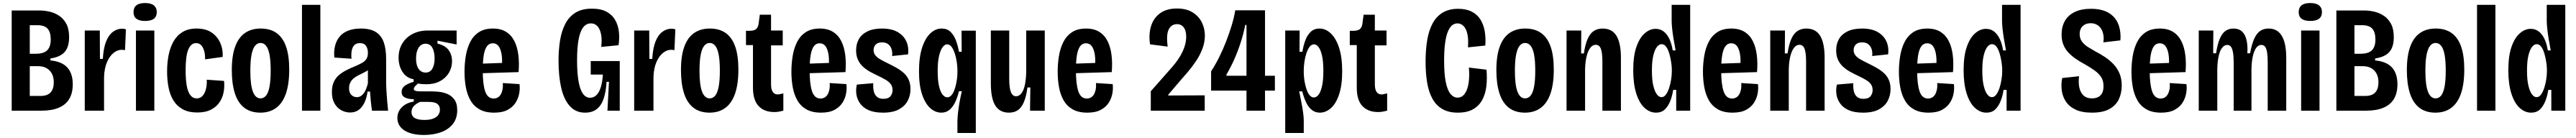

<svg xmlns="http://www.w3.org/2000/svg" viewBox="-20 -729 16959 909"><path d="M57 0V-660H239Q275 -660 309.5 -651.5Q344 -643 372.5 -623Q401 -603 418 -569.5Q435 -536 435 -484Q435 -441 422 -412Q409 -383 381.5 -366.5Q354 -350 312 -344V-331Q387 -324 423 -284.5Q459 -245 459 -174Q459 -116 436 -77.5Q413 -39 367 -19.5Q321 0 253 0ZM176 -97H246Q292 -97 313 -120Q334 -143 334 -187Q334 -236 306.5 -264.5Q279 -293 231 -293H176ZM176 -375H217Q268 -375 291 -398Q314 -421 314 -469Q314 -517 293.5 -540Q273 -563 227 -563H176Z M538 0V-306V-528H637L638 -341H657Q661 -411 678 -454.5Q695 -498 723 -519Q751 -540 784 -540Q790 -540 796 -539Q802 -538 809 -536L803 -398Q798 -400 791.5 -400.5Q785 -401 780 -401Q753 -401 727 -380Q701 -359 684 -319Q667 -279 665 -222V0Z M875 0V-528H996V0ZM935 -591Q897 -591 878 -605.5Q859 -620 859 -649Q859 -679 878 -694Q897 -709 935 -709Q974 -709 993 -693.5Q1012 -678 1012 -650Q1012 -620 993 -605.5Q974 -591 935 -591Z M1279 12Q1222 12 1183.5 -9Q1145 -30 1122 -67Q1099 -104 1089.5 -153.5Q1080 -203 1080 -259Q1080 -315 1090 -366Q1100 -417 1122.5 -456.5Q1145 -496 1182.5 -518.5Q1220 -541 1274 -541Q1335 -541 1373.5 -514.5Q1412 -488 1430.5 -445.5Q1449 -403 1446 -354L1330 -338Q1331 -368 1324.5 -392Q1318 -416 1305 -430.5Q1292 -445 1271 -445Q1253 -445 1240 -433.5Q1227 -422 1218.5 -400Q1210 -378 1206 -344.5Q1202 -311 1202 -267Q1202 -208 1209 -166.5Q1216 -125 1232.5 -103Q1249 -81 1275 -81Q1300 -81 1315 -99Q1330 -117 1336.5 -145.5Q1343 -174 1341 -204L1455 -196Q1459 -160 1452.5 -123.5Q1446 -87 1426 -56.5Q1406 -26 1369.5 -7Q1333 12 1279 12Z M1694 13Q1630 13 1588 -19.5Q1546 -52 1526 -115Q1506 -178 1506 -267Q1506 -361 1528 -421.5Q1550 -482 1592.5 -511.5Q1635 -541 1696 -541Q1759 -541 1800.5 -511.5Q1842 -482 1863 -422.5Q1884 -363 1884 -271Q1884 -175 1862 -112Q1840 -49 1797.5 -18Q1755 13 1694 13ZM1695 -81Q1717 -81 1732 -100Q1747 -119 1754.5 -159.5Q1762 -200 1762 -263Q1762 -328 1754.5 -368Q1747 -408 1732 -427Q1717 -446 1695 -446Q1674 -446 1659 -427.5Q1644 -409 1636 -369Q1628 -329 1628 -262Q1628 -169 1645 -125Q1662 -81 1695 -81Z M1968 0V-697H2089V0Z M2285 12Q2254 12 2226.5 -3Q2199 -18 2182 -48Q2165 -78 2165 -123Q2165 -161 2177 -188Q2189 -215 2210.5 -233.5Q2232 -252 2259 -266Q2286 -280 2316 -292Q2342 -303 2361.5 -313.5Q2381 -324 2391.5 -339.5Q2402 -355 2402 -381Q2402 -409 2389.5 -427Q2377 -445 2349 -445Q2327 -445 2314 -433Q2301 -421 2296 -398Q2291 -375 2294 -342L2181 -350Q2177 -393 2186 -428Q2195 -463 2216.5 -488.5Q2238 -514 2273 -527.5Q2308 -541 2356 -541Q2417 -541 2453.5 -518.5Q2490 -496 2506 -451.5Q2522 -407 2522 -341V-193Q2522 -166 2524 -131Q2526 -96 2529 -61.5Q2532 -27 2535 0H2429Q2424 -33 2421 -63.5Q2418 -94 2416 -126H2400Q2393 -79 2377 -48.5Q2361 -18 2338.5 -3Q2316 12 2285 12ZM2329 -89Q2344 -89 2355 -96Q2366 -103 2375 -115Q2384 -127 2390.5 -144Q2397 -161 2402 -180V-292L2434 -294Q2424 -280 2408.5 -270Q2393 -260 2375.5 -251Q2358 -242 2340.5 -233.5Q2323 -225 2309 -213.5Q2295 -202 2286.5 -186Q2278 -170 2278 -148Q2278 -119 2293 -104Q2308 -89 2329 -89Z M2770 160Q2714 160 2675 146Q2636 132 2616 107Q2596 82 2596 49Q2596 7 2625.5 -22.5Q2655 -52 2704 -60V-76Q2671 -75 2647.5 -86Q2624 -97 2624 -123Q2624 -150 2647 -165.5Q2670 -181 2703 -190V-207Q2656 -215 2630 -255Q2604 -295 2604 -349Q2604 -402 2628 -442Q2652 -482 2695.5 -505Q2739 -528 2797 -528H2986V-436L2860 -461V-442Q2913 -429 2934.5 -397.5Q2956 -366 2956 -326Q2956 -285 2935.5 -250Q2915 -215 2877 -194.5Q2839 -174 2786 -174Q2776 -174 2761 -175Q2746 -176 2732 -179Q2716 -166 2710 -157.5Q2704 -149 2704 -143Q2704 -136 2711 -132.5Q2718 -129 2729.5 -128Q2741 -127 2755 -127H2822Q2839 -127 2867 -124.5Q2895 -122 2923 -111Q2951 -100 2970.5 -74.5Q2990 -49 2990 -3Q2990 52 2960.5 88.5Q2931 125 2881.5 142.5Q2832 160 2770 160ZM2774 61Q2810 61 2832.5 52Q2855 43 2865.5 28Q2876 13 2876 -6Q2876 -25 2867.5 -36Q2859 -47 2846.5 -51.5Q2834 -56 2820.5 -57Q2807 -58 2797 -58H2745Q2717 -45 2703 -29Q2689 -13 2689 9Q2689 27 2698.5 38.5Q2708 50 2727.5 55.5Q2747 61 2774 61ZM2782 -251Q2811 -251 2826 -276Q2841 -301 2841 -344Q2841 -389 2826 -415Q2811 -441 2782 -441Q2752 -441 2735.5 -414.5Q2719 -388 2719 -345Q2719 -316 2726 -295Q2733 -274 2747.5 -262.5Q2762 -251 2782 -251Z M3233 13Q3175 13 3137 -8.5Q3099 -30 3077.5 -67.5Q3056 -105 3047 -153.5Q3038 -202 3038 -257Q3038 -310 3046.5 -361Q3055 -412 3075.5 -452.5Q3096 -493 3132.5 -517Q3169 -541 3225 -541Q3277 -541 3312 -519Q3347 -497 3366.5 -458Q3386 -419 3392.5 -366.5Q3399 -314 3394 -254L3129 -246V-309L3302 -315L3284 -287Q3288 -343 3281 -377.5Q3274 -412 3260 -428Q3246 -444 3224 -444Q3200 -444 3185.5 -424Q3171 -404 3164.5 -364.5Q3158 -325 3158 -266Q3158 -175 3174 -127.5Q3190 -80 3230 -80Q3244 -80 3256 -86.5Q3268 -93 3276 -106Q3284 -119 3288 -138Q3292 -157 3290 -182L3400 -175Q3404 -146 3398 -113Q3392 -80 3373.5 -51.5Q3355 -23 3321 -5Q3287 13 3233 13Z M3831 13Q3770 13 3731 -30.5Q3692 -74 3674.5 -151Q3657 -228 3657 -330Q3657 -401 3667 -463Q3677 -525 3701.5 -572Q3726 -619 3768.5 -645.5Q3811 -672 3877 -672Q3936 -672 3973.5 -651.5Q4011 -631 4030.5 -596Q4050 -561 4054.5 -518.5Q4059 -476 4052 -431L3938 -420Q3944 -468 3937 -503Q3930 -538 3913 -556.5Q3896 -575 3870 -575Q3840 -575 3819.5 -549Q3799 -523 3789 -469Q3779 -415 3779 -332Q3779 -262 3785.5 -214.5Q3792 -167 3803.5 -138.5Q3815 -110 3830.5 -97.5Q3846 -85 3864 -85Q3889 -85 3907 -103Q3925 -121 3935.5 -155.5Q3946 -190 3949 -238H3869V-327H4060V-228V0H3979L3989 -190H3973Q3970 -128 3955 -82Q3940 -36 3910 -11.5Q3880 13 3831 13Z M4155 0V-306V-528H4254L4255 -341H4274Q4278 -411 4295 -454.5Q4312 -498 4340 -519Q4368 -540 4401 -540Q4407 -540 4413 -539Q4419 -538 4426 -536L4420 -398Q4415 -400 4408.5 -400.5Q4402 -401 4397 -401Q4370 -401 4344 -380Q4318 -359 4301 -319Q4284 -279 4282 -222V0Z M4651 13Q4587 13 4545 -19.5Q4503 -52 4483 -115Q4463 -178 4463 -267Q4463 -361 4485 -421.5Q4507 -482 4549.5 -511.5Q4592 -541 4653 -541Q4716 -541 4757.5 -511.5Q4799 -482 4820 -422.5Q4841 -363 4841 -271Q4841 -175 4819 -112Q4797 -49 4754.5 -18Q4712 13 4651 13ZM4652 -81Q4674 -81 4689 -100Q4704 -119 4711.5 -159.5Q4719 -200 4719 -263Q4719 -328 4711.5 -368Q4704 -408 4689 -427Q4674 -446 4652 -446Q4631 -446 4616 -427.5Q4601 -409 4593 -369Q4585 -329 4585 -262Q4585 -169 4602 -125Q4619 -81 4652 -81Z M5078 9Q5011 9 4974 -30.5Q4937 -70 4937 -152V-432H4891V-526H4912Q4943 -526 4956.5 -536.5Q4970 -547 4974 -572L4982 -632H5056V-528H5133V-430H5056V-174Q5056 -141 5067 -124Q5078 -107 5100 -107Q5107 -107 5116 -109Q5125 -111 5137 -114V0Q5121 4 5107.5 6.5Q5094 9 5078 9Z M5385 13Q5327 13 5289 -8.5Q5251 -30 5229.5 -67.5Q5208 -105 5199 -153.5Q5190 -202 5190 -257Q5190 -310 5198.5 -361Q5207 -412 5227.5 -452.5Q5248 -493 5284.5 -517Q5321 -541 5377 -541Q5429 -541 5464 -519Q5499 -497 5518.5 -458Q5538 -419 5544.5 -366.5Q5551 -314 5546 -254L5281 -246V-309L5454 -315L5436 -287Q5440 -343 5433 -377.5Q5426 -412 5412 -428Q5398 -444 5376 -444Q5352 -444 5337.5 -424Q5323 -404 5316.5 -364.5Q5310 -325 5310 -266Q5310 -175 5326 -127.5Q5342 -80 5382 -80Q5396 -80 5408 -86.5Q5420 -93 5428 -106Q5436 -119 5440 -138Q5444 -157 5442 -182L5552 -175Q5556 -146 5550 -113Q5544 -80 5525.5 -51.5Q5507 -23 5473 -5Q5439 13 5385 13Z M5793 13Q5736 13 5699.5 -3Q5663 -19 5643 -46.5Q5623 -74 5618 -106.5Q5613 -139 5621 -172L5729 -181Q5727 -153 5732 -129.5Q5737 -106 5752.5 -92Q5768 -78 5795 -78Q5828 -78 5842 -95Q5856 -112 5856 -136Q5856 -159 5844 -175Q5832 -191 5810.5 -203.5Q5789 -216 5760 -230Q5734 -242 5708.5 -256Q5683 -270 5662 -289Q5641 -308 5628.5 -334.5Q5616 -361 5616 -397Q5616 -440 5634.5 -472Q5653 -504 5691 -522.5Q5729 -541 5786 -541Q5848 -541 5887.5 -519Q5927 -497 5945.5 -459Q5964 -421 5958 -371L5853 -360Q5856 -383 5850 -403.5Q5844 -424 5828.5 -437Q5813 -450 5787 -450Q5759 -450 5745 -435.5Q5731 -421 5731 -399Q5731 -380 5742 -365.5Q5753 -351 5773.5 -339Q5794 -327 5823 -313Q5854 -298 5881.5 -282.5Q5909 -267 5930 -248Q5951 -229 5962.5 -203Q5974 -177 5974 -142Q5974 -101 5956 -66Q5938 -31 5898.5 -9Q5859 13 5793 13Z M6283 147V72Q6283 49 6286.5 16.5Q6290 -16 6296.5 -53Q6303 -90 6312 -128H6293Q6283 -86 6267.5 -54.5Q6252 -23 6230 -5Q6208 13 6177 13Q6138 13 6104.5 -16.5Q6071 -46 6050.5 -106.5Q6030 -167 6030 -259Q6030 -351 6050 -413.5Q6070 -476 6104 -508.5Q6138 -541 6179 -541Q6216 -541 6238.5 -518.5Q6261 -496 6274 -460.5Q6287 -425 6293 -388H6311L6310 -527H6404V-252V147ZM6216 -88Q6231 -88 6242.5 -100.5Q6254 -113 6261.5 -132.5Q6269 -152 6274 -174.5Q6279 -197 6281 -217.5Q6283 -238 6283 -252V-267Q6283 -289 6279 -318.5Q6275 -348 6266.5 -374.5Q6258 -401 6245.5 -419Q6233 -437 6215 -437Q6200 -437 6186 -419Q6172 -401 6162.5 -362.5Q6153 -324 6153 -262Q6153 -199 6162 -161Q6171 -123 6185.5 -105.5Q6200 -88 6216 -88Z M6622 13Q6562 13 6532.5 -33.5Q6503 -80 6503 -181V-528H6624V-211Q6624 -150 6635 -122.5Q6646 -95 6669 -95Q6684 -95 6696.5 -106Q6709 -117 6717.5 -138Q6726 -159 6730.5 -188.5Q6735 -218 6736 -254V-528H6858V-217V0H6761L6763 -153H6744Q6736 -93 6720.5 -56.5Q6705 -20 6681 -3.5Q6657 13 6622 13Z M7138 13Q7080 13 7042 -8.5Q7004 -30 6982.5 -67.5Q6961 -105 6952 -153.5Q6943 -202 6943 -257Q6943 -310 6951.5 -361Q6960 -412 6980.5 -452.5Q7001 -493 7037.5 -517Q7074 -541 7130 -541Q7182 -541 7217 -519Q7252 -497 7271.5 -458Q7291 -419 7297.5 -366.5Q7304 -314 7299 -254L7034 -246V-309L7207 -315L7189 -287Q7193 -343 7186 -377.5Q7179 -412 7165 -428Q7151 -444 7129 -444Q7105 -444 7090.5 -424Q7076 -404 7069.5 -364.5Q7063 -325 7063 -266Q7063 -175 7079 -127.5Q7095 -80 7135 -80Q7149 -80 7161 -86.5Q7173 -93 7181 -106Q7189 -119 7193 -138Q7197 -157 7195 -182L7305 -175Q7309 -146 7303 -113Q7297 -80 7278.5 -51.5Q7260 -23 7226 -5Q7192 13 7138 13Z M7556 0V-128L7691 -281Q7716 -309 7734.5 -336Q7753 -363 7765 -388.5Q7777 -414 7783 -438.5Q7789 -463 7789 -487Q7789 -513 7782 -531.5Q7775 -550 7761.5 -560Q7748 -570 7728 -570Q7710 -570 7696 -561Q7682 -552 7673.5 -534Q7665 -516 7663.5 -488Q7662 -460 7667 -422L7551 -437Q7541 -506 7558.5 -559.5Q7576 -613 7619 -643Q7662 -673 7728 -673Q7791 -673 7832 -647Q7873 -621 7892.5 -580.5Q7912 -540 7912 -495Q7912 -450 7895.5 -407Q7879 -364 7853 -325.5Q7827 -287 7798 -253Q7769 -219 7744 -191L7671 -105V-100L7911 -101V0Z M7953 -132V-259Q7981 -302 8006 -352Q8031 -402 8051.5 -455Q8072 -508 8088 -560Q8104 -612 8112 -661H8308V0H8186V-565H8178Q8166 -505 8147.5 -448Q8129 -391 8105.5 -338Q8082 -285 8054 -238V-230H8373V-132Z M8441 147V-254V-528H8536L8535 -388H8554Q8560 -426 8572.5 -461Q8585 -496 8608 -518.5Q8631 -541 8667 -541Q8707 -541 8741 -509Q8775 -477 8795.5 -414.5Q8816 -352 8816 -260Q8816 -167 8795.5 -106.5Q8775 -46 8741.5 -16.5Q8708 13 8669 13Q8639 13 8616.5 -4.5Q8594 -22 8579 -53.5Q8564 -85 8553 -127H8533Q8540 -93 8547 -57Q8554 -21 8558.5 10.5Q8563 42 8563 63V147ZM8630 -87Q8646 -87 8660 -104.5Q8674 -122 8683 -160.5Q8692 -199 8692 -262Q8692 -325 8683 -363.5Q8674 -402 8660 -419.5Q8646 -437 8631 -437Q8613 -437 8600.5 -419.5Q8588 -402 8579.5 -375.5Q8571 -349 8567 -319.5Q8563 -290 8563 -267V-252Q8563 -238 8565 -217.5Q8567 -197 8572 -174.5Q8577 -152 8584.5 -132Q8592 -112 8603.5 -99.5Q8615 -87 8630 -87Z M9053 9Q8986 9 8949 -30.5Q8912 -70 8912 -152V-432H8866V-526H8887Q8918 -526 8931.5 -536.5Q8945 -547 8949 -572L8957 -632H9031V-528H9108V-430H9031V-174Q9031 -141 9042 -124Q9053 -107 9075 -107Q9082 -107 9091 -109Q9100 -111 9112 -114V0Q9096 4 9082.5 6.5Q9069 9 9053 9Z M9577 13Q9517 13 9476 -10.5Q9435 -34 9410.5 -78Q9386 -122 9375.5 -183.5Q9365 -245 9365 -322Q9365 -402 9376 -466.5Q9387 -531 9412.5 -577Q9438 -623 9479.5 -647Q9521 -671 9579 -671Q9632 -671 9668.5 -652.5Q9705 -634 9726 -600.5Q9747 -567 9754.5 -523Q9762 -479 9758 -429L9644 -417Q9648 -471 9640 -506Q9632 -541 9614.5 -558Q9597 -575 9575 -575Q9553 -575 9536.5 -559.5Q9520 -544 9509 -513.5Q9498 -483 9492.5 -437Q9487 -391 9487 -330Q9487 -239 9498.5 -185.5Q9510 -132 9530 -109Q9550 -86 9575 -86Q9605 -86 9623.5 -112.5Q9642 -139 9648.5 -184Q9655 -229 9650 -284L9766 -270Q9771 -211 9765 -160Q9759 -109 9737.5 -70Q9716 -31 9677 -9Q9638 13 9577 13Z M10019 13Q9955 13 9913 -19.5Q9871 -52 9851 -115Q9831 -178 9831 -267Q9831 -361 9853 -421.5Q9875 -482 9917.5 -511.5Q9960 -541 10021 -541Q10084 -541 10125.5 -511.5Q10167 -482 10188 -422.5Q10209 -363 10209 -271Q10209 -175 10187 -112Q10165 -49 10122.5 -18Q10080 13 10019 13ZM10020 -81Q10042 -81 10057 -100Q10072 -119 10079.5 -159.5Q10087 -200 10087 -263Q10087 -328 10079.5 -368Q10072 -408 10057 -427Q10042 -446 10020 -446Q9999 -446 9984 -427.5Q9969 -409 9961 -369Q9953 -329 9953 -262Q9953 -169 9970 -125Q9987 -81 10020 -81Z M10293 0V-339V-528H10390L10389 -377H10407Q10416 -437 10432 -473Q10448 -509 10472.5 -525Q10497 -541 10530 -541Q10593 -541 10622 -492.5Q10651 -444 10651 -348V0H10529V-323Q10529 -381 10519 -407.5Q10509 -434 10485 -434Q10464 -434 10448.5 -413Q10433 -392 10424.5 -355.5Q10416 -319 10415 -271V0Z M10882 13Q10841 13 10806.5 -18.5Q10772 -50 10752 -113Q10732 -176 10732 -266Q10732 -359 10752.5 -419Q10773 -479 10807 -509Q10841 -539 10879 -539Q10910 -539 10932.5 -521.5Q10955 -504 10970 -472.5Q10985 -441 10992 -397H11011Q11003 -439 10997 -476Q10991 -513 10988 -542.5Q10985 -572 10985 -591V-697H11107V-266V0H11015V-137H10995Q10989 -97 10975.5 -63Q10962 -29 10940 -8Q10918 13 10882 13ZM10918 -89Q10935 -89 10947.5 -106.5Q10960 -124 10968.5 -150Q10977 -176 10981.5 -205Q10986 -234 10986 -257V-272Q10986 -286 10983.5 -306.5Q10981 -327 10976 -350.5Q10971 -374 10963.5 -393.5Q10956 -413 10945 -425.5Q10934 -438 10918 -438Q10903 -438 10888.5 -420.5Q10874 -403 10864.5 -364.5Q10855 -326 10855 -264Q10855 -202 10864.5 -163.5Q10874 -125 10888 -107Q10902 -89 10918 -89Z M11386 13Q11328 13 11290 -8.5Q11252 -30 11230.5 -67.5Q11209 -105 11200 -153.5Q11191 -202 11191 -257Q11191 -310 11199.5 -361Q11208 -412 11228.5 -452.5Q11249 -493 11285.5 -517Q11322 -541 11378 -541Q11430 -541 11465 -519Q11500 -497 11519.5 -458Q11539 -419 11545.5 -366.5Q11552 -314 11547 -254L11282 -246V-309L11455 -315L11437 -287Q11441 -343 11434 -377.5Q11427 -412 11413 -428Q11399 -444 11377 -444Q11353 -444 11338.5 -424Q11324 -404 11317.5 -364.5Q11311 -325 11311 -266Q11311 -175 11327 -127.5Q11343 -80 11383 -80Q11397 -80 11409 -86.5Q11421 -93 11429 -106Q11437 -119 11441 -138Q11445 -157 11443 -182L11553 -175Q11557 -146 11551 -113Q11545 -80 11526.5 -51.5Q11508 -23 11474 -5Q11440 13 11386 13Z M11634 0V-339V-528H11731L11730 -377H11748Q11757 -437 11773 -473Q11789 -509 11813.5 -525Q11838 -541 11871 -541Q11934 -541 11963 -492.5Q11992 -444 11992 -348V0H11870V-323Q11870 -381 11860 -407.5Q11850 -434 11826 -434Q11805 -434 11789.5 -413Q11774 -392 11765.5 -355.5Q11757 -319 11756 -271V0Z M12245 13Q12188 13 12151.5 -3Q12115 -19 12095 -46.5Q12075 -74 12070 -106.5Q12065 -139 12073 -172L12181 -181Q12179 -153 12184 -129.5Q12189 -106 12204.5 -92Q12220 -78 12247 -78Q12280 -78 12294 -95Q12308 -112 12308 -136Q12308 -159 12296 -175Q12284 -191 12262.5 -203.5Q12241 -216 12212 -230Q12186 -242 12160.5 -256Q12135 -270 12114 -289Q12093 -308 12080.5 -334.5Q12068 -361 12068 -397Q12068 -440 12086.5 -472Q12105 -504 12143 -522.5Q12181 -541 12238 -541Q12300 -541 12339.5 -519Q12379 -497 12397.5 -459Q12416 -421 12410 -371L12305 -360Q12308 -383 12302 -403.5Q12296 -424 12280.5 -437Q12265 -450 12239 -450Q12211 -450 12197 -435.5Q12183 -421 12183 -399Q12183 -380 12194 -365.5Q12205 -351 12225.5 -339Q12246 -327 12275 -313Q12306 -298 12333.5 -282.5Q12361 -267 12382 -248Q12403 -229 12414.5 -203Q12426 -177 12426 -142Q12426 -101 12408 -66Q12390 -31 12350.5 -9Q12311 13 12245 13Z M12676 13Q12618 13 12580 -8.5Q12542 -30 12520.5 -67.5Q12499 -105 12490 -153.5Q12481 -202 12481 -257Q12481 -310 12489.5 -361Q12498 -412 12518.5 -452.5Q12539 -493 12575.5 -517Q12612 -541 12668 -541Q12720 -541 12755 -519Q12790 -497 12809.5 -458Q12829 -419 12835.5 -366.5Q12842 -314 12837 -254L12572 -246V-309L12745 -315L12727 -287Q12731 -343 12724 -377.5Q12717 -412 12703 -428Q12689 -444 12667 -444Q12643 -444 12628.5 -424Q12614 -404 12607.5 -364.5Q12601 -325 12601 -266Q12601 -175 12617 -127.5Q12633 -80 12673 -80Q12687 -80 12699 -86.5Q12711 -93 12719 -106Q12727 -119 12731 -138Q12735 -157 12733 -182L12843 -175Q12847 -146 12841 -113Q12835 -80 12816.5 -51.5Q12798 -23 12764 -5Q12730 13 12676 13Z M13057 13Q13016 13 12981.5 -18.5Q12947 -50 12927 -113Q12907 -176 12907 -266Q12907 -359 12927.5 -419Q12948 -479 12982 -509Q13016 -539 13054 -539Q13085 -539 13107.5 -521.5Q13130 -504 13145 -472.5Q13160 -441 13167 -397H13186Q13178 -439 13172 -476Q13166 -513 13163 -542.5Q13160 -572 13160 -591V-697H13282V-266V0H13190V-137H13170Q13164 -97 13150.5 -63Q13137 -29 13115 -8Q13093 13 13057 13ZM13093 -89Q13110 -89 13122.5 -106.5Q13135 -124 13143.5 -150Q13152 -176 13156.5 -205Q13161 -234 13161 -257V-272Q13161 -286 13158.5 -306.5Q13156 -327 13151 -350.5Q13146 -374 13138.5 -393.5Q13131 -413 13120 -425.5Q13109 -438 13093 -438Q13078 -438 13063.5 -420.5Q13049 -403 13039.5 -364.5Q13030 -326 13030 -264Q13030 -202 13039.5 -163.5Q13049 -125 13063 -107Q13077 -89 13093 -89Z M13752 13Q13686 13 13644 -7Q13602 -27 13580 -60.5Q13558 -94 13553 -134.5Q13548 -175 13556 -215L13667 -227Q13662 -187 13668.5 -154Q13675 -121 13695.5 -101Q13716 -81 13753 -81Q13772 -81 13789 -88Q13806 -95 13817 -112.5Q13828 -130 13828 -161Q13828 -197 13813 -220.5Q13798 -244 13770.5 -264Q13743 -284 13706 -305Q13676 -321 13648.5 -339.5Q13621 -358 13599 -380.5Q13577 -403 13564.5 -433Q13552 -463 13552 -502Q13552 -552 13573 -590Q13594 -628 13637.5 -649.5Q13681 -671 13745 -671Q13818 -671 13862.5 -644Q13907 -617 13925.5 -569.5Q13944 -522 13939 -463L13827 -450Q13831 -477 13827 -500Q13823 -523 13812 -540Q13801 -557 13783.5 -566.5Q13766 -576 13744 -576Q13721 -576 13704.5 -567Q13688 -558 13679.5 -542Q13671 -526 13671 -505Q13671 -475 13687 -454Q13703 -433 13727.5 -418Q13752 -403 13777 -389Q13808 -373 13838 -353Q13868 -333 13893 -307Q13918 -281 13933 -246Q13948 -211 13948 -165Q13948 -117 13929.5 -76.5Q13911 -36 13868 -11.5Q13825 13 13752 13Z M14207 13Q14149 13 14111 -8.5Q14073 -30 14051.5 -67.5Q14030 -105 14021 -153.5Q14012 -202 14012 -257Q14012 -310 14020.5 -361Q14029 -412 14049.5 -452.5Q14070 -493 14106.5 -517Q14143 -541 14199 -541Q14251 -541 14286 -519Q14321 -497 14340.5 -458Q14360 -419 14366.5 -366.5Q14373 -314 14368 -254L14103 -246V-309L14276 -315L14258 -287Q14262 -343 14255 -377.5Q14248 -412 14234 -428Q14220 -444 14198 -444Q14174 -444 14159.5 -424Q14145 -404 14138.5 -364.5Q14132 -325 14132 -266Q14132 -175 14148 -127.5Q14164 -80 14204 -80Q14218 -80 14230 -86.5Q14242 -93 14250 -106Q14258 -119 14262 -138Q14266 -157 14264 -182L14374 -175Q14378 -146 14372 -113Q14366 -80 14347.5 -51.5Q14329 -23 14295 -5Q14261 13 14207 13Z M14455 0V-344V-528H14551L14550 -378H14569Q14578 -437 14593 -473Q14608 -509 14630.5 -525Q14653 -541 14683 -541Q14719 -541 14740 -521.5Q14761 -502 14769.5 -465.5Q14778 -429 14775 -378H14793Q14804 -438 14820 -473.5Q14836 -509 14859 -525Q14882 -541 14915 -541Q14945 -541 14966.5 -528.5Q14988 -516 15002.5 -491.5Q15017 -467 15024 -430.5Q15031 -394 15031 -344V0H14909V-318Q14909 -357 14905 -383Q14901 -409 14892 -421Q14883 -433 14867 -433Q14847 -433 14833 -413.5Q14819 -394 14811 -358.5Q14803 -323 14802 -274V0H14685V-316Q14685 -357 14680.5 -383Q14676 -409 14667 -421Q14658 -433 14643 -433Q14623 -433 14608.5 -414Q14594 -395 14586 -359Q14578 -323 14577 -273V0Z M15129 0V-528H15250V0ZM15189 -591Q15151 -591 15132 -605.5Q15113 -620 15113 -649Q15113 -679 15132 -694Q15151 -709 15189 -709Q15228 -709 15247 -693.5Q15266 -678 15266 -650Q15266 -620 15247 -605.5Q15228 -591 15189 -591Z M15361 0V-660H15543Q15579 -660 15613.5 -651.5Q15648 -643 15676.5 -623Q15705 -603 15722 -569.5Q15739 -536 15739 -484Q15739 -441 15726 -412Q15713 -383 15685.5 -366.5Q15658 -350 15616 -344V-331Q15691 -324 15727 -284.5Q15763 -245 15763 -174Q15763 -116 15740 -77.5Q15717 -39 15671 -19.5Q15625 0 15557 0ZM15480 -97H15550Q15596 -97 15617 -120Q15638 -143 15638 -187Q15638 -236 15610.5 -264.5Q15583 -293 15535 -293H15480ZM15480 -375H15521Q15572 -375 15595 -398Q15618 -421 15618 -469Q15618 -517 15597.5 -540Q15577 -563 15531 -563H15480Z M16013 13Q15949 13 15907 -19.5Q15865 -52 15845 -115Q15825 -178 15825 -267Q15825 -361 15847 -421.5Q15869 -482 15911.5 -511.5Q15954 -541 16015 -541Q16078 -541 16119.5 -511.5Q16161 -482 16182 -422.5Q16203 -363 16203 -271Q16203 -175 16181 -112Q16159 -49 16116.5 -18Q16074 13 16013 13ZM16014 -81Q16036 -81 16051 -100Q16066 -119 16073.5 -159.5Q16081 -200 16081 -263Q16081 -328 16073.5 -368Q16066 -408 16051 -427Q16036 -446 16014 -446Q15993 -446 15978 -427.5Q15963 -409 15955 -369Q15947 -329 15947 -262Q15947 -169 15964 -125Q15981 -81 16014 -81Z M16287 0V-697H16408V0Z M16643 13Q16602 13 16567.5 -18.5Q16533 -50 16513 -113Q16493 -176 16493 -266Q16493 -359 16513.5 -419Q16534 -479 16568 -509Q16602 -539 16640 -539Q16671 -539 16693.5 -521.5Q16716 -504 16731 -472.5Q16746 -441 16753 -397H16772Q16764 -439 16758 -476Q16752 -513 16749 -542.5Q16746 -572 16746 -591V-697H16868V-266V0H16776V-137H16756Q16750 -97 16736.5 -63Q16723 -29 16701 -8Q16679 13 16643 13ZM16679 -89Q16696 -89 16708.5 -106.5Q16721 -124 16729.5 -150Q16738 -176 16742.5 -205Q16747 -234 16747 -257V-272Q16747 -286 16744.5 -306.5Q16742 -327 16737 -350.5Q16732 -374 16724.5 -393.5Q16717 -413 16706 -425.5Q16695 -438 16679 -438Q16664 -438 16649.5 -420.5Q16635 -403 16625.5 -364.5Q16616 -326 16616 -264Q16616 -202 16625.5 -163.5Q16635 -125 16649 -107Q16663 -89 16679 -89Z"/></svg>

Font: Bricolage Grotesque 24pt Condensed SemiBold
Style: Regular
Weight: 600
Width: 3
Designer: Mathieu Triay
Foundry: Atelier Triay
Version: Version 1.001;gftools[0.9.33.dev8+g029e19f]